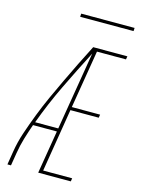

<svg xmlns="http://www.w3.org/2000/svg" viewBox="-132 -968 763 1042"><g transform="rotate(15 250.0 -447.0)"><path d="M16 0 28 -74Q37 -131 56 -187Q75 -243 96.5 -298.5Q118 -354 143 -409Q168 -464 194 -518.5Q220 -573 246.5 -627Q273 -681 301 -735H493L490 -717H327L273 -391H432L429 -373H270L212 -18H375L372 0H189L229 -242H95Q80 -200 67.5 -158Q55 -116 48 -73L36 0ZM232 -260 305 -700Q249 -592 196 -482Q143 -372 102 -260ZM190 -876 191 -894H491L490 -876Z"/></g></svg>

Font: Iosevka Term Curly Thin
Style: Italic
Weight: 100
Italic angle: -9°
Designer: Belleve Invis
Foundry: Belleve Invis
Version: Version 32.3.0